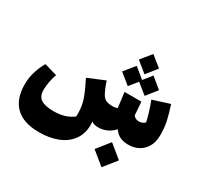

<svg xmlns="http://www.w3.org/2000/svg" viewBox="-189 -960 1558 1478"><g transform="rotate(30 590.0 -221.0)"><path d="M1135 -186Q1135 -125 1110 -83Q1085 -41 1045 -20.5Q1005 0 958 0Q917 0 885.5 -13.5Q854 -27 828 -63Q800 -31 764 -15.5Q728 0 691 0Q672 0 657.5 -3.5Q643 -7 630 -17Q631 -8 631 14Q631 92 590.5 147.5Q550 203 478.5 231.5Q407 260 315 260H314Q174 260 104.5 191.5Q35 123 35 -6Q35 -68 54 -125Q73 -182 96 -219L209 -186Q199 -159 190.5 -120Q182 -81 182 -38Q182 16 217.5 40Q253 64 330 64Q436 64 502 12Q503 4 503 -13Q503 -85 480 -146.5Q457 -208 418 -284L567 -346Q588 -281 610 -242Q627 -213 650 -204.5Q673 -196 706 -196Q727 -196 747 -204L730 -338H880L888 -221Q906 -196 940 -196Q967 -196 991 -217Q987 -240 972.5 -290Q958 -340 938 -390L1087 -437Q1113 -356 1124 -304.5Q1135 -253 1135 -186ZM795 -532 701 -609 776 -702 870 -626ZM879 -389 788 -462 729 -389 635 -465 711 -559 801 -485 860 -559 953 -482ZM750 158 840 45 956 140 866 253Z"/></g></svg>

Font: FiraGO Heavy
Style: Italic
Weight: 900
Italic angle: -8°
Designer: bBox Type GmbH
Foundry: bBox Type GmbH
Version: Version 1.001